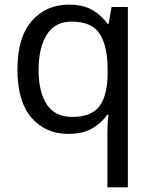

<svg xmlns="http://www.w3.org/2000/svg" viewBox="-20 -566 655 826"><path d="M442 11Q442 -7 443 -31Q444 -55 447 -72H441Q418 -38 377.5 -14Q337 10 273 10Q176 10 115.5 -59.5Q55 -129 55 -267Q55 -405 116.5 -475.5Q178 -546 276 -546Q339 -546 379 -522Q419 -498 443 -463H447L460 -536H530V240H442ZM290 -63Q373 -63 407.5 -108.5Q442 -154 443 -248V-266Q443 -368 409 -420.5Q375 -473 288 -473Q216 -473 181 -416.5Q146 -360 146 -265Q146 -170 181.5 -116.5Q217 -63 290 -63Z"/></svg>

Font: Noto Sans Javanese
Style: Regular
Weight: 400
Designer: Monotype Design Team
Foundry: Monotype Imaging Inc.
Version: Version 2.004